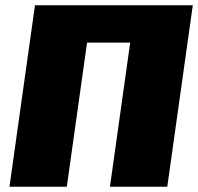

<svg xmlns="http://www.w3.org/2000/svg" viewBox="-20 -710 754 730"><path d="M713 -690 616 0H398L475 -548H311L234 0H16L113 -690Z"/></svg>

Font: Exo 2.0 Black
Style: Italic
Weight: 900
Italic angle: -8°
Designer: Natanael Gama
Version: Version 1.001;PS 001.001;hotconv 1.0.70;makeotf.lib2.5.58329